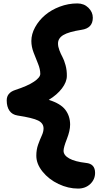

<svg xmlns="http://www.w3.org/2000/svg" viewBox="-20 -869 585 1115"><path d="M433.1 226.1Q376 226.1 319.8 199.5Q263.7 172.9 227.3 127.9Q190.9 83 190.9 35.2Q190.9 0 201.4 -29.3Q211.9 -58.6 222.4 -81.3Q232.9 -104 232.9 -123Q232.9 -153.3 201.7 -168.9Q170.4 -184.6 82 -198.2Q50.8 -203.1 34.9 -226.1Q19 -249 19 -286.1Q19 -330.1 67.9 -346.2Q141.1 -370.1 177.5 -394.8Q213.9 -419.4 213.9 -439.9Q213.9 -467.3 200.9 -498.8Q188 -530.3 175 -564.2Q162.1 -598.1 162.1 -630.9Q162.1 -670.9 183.8 -710.7Q205.6 -750.5 241.5 -781Q277.3 -811.5 326.9 -830.3Q376.5 -849.1 429.2 -849.1Q467.8 -849.1 493.4 -824Q519 -798.8 519 -766.1Q519 -705.1 453.1 -695.8Q378.4 -684.1 347.7 -665.5Q316.9 -647 316.9 -616.2Q316.9 -598.1 325 -576.9Q333 -555.7 342.8 -537.8Q352.5 -520 360.6 -490.5Q368.7 -460.9 368.2 -428.2Q368.2 -393.1 339.8 -355.7Q311.5 -318.4 263.2 -289.1Q332 -267.6 359.6 -231.2Q387.2 -194.8 387.2 -145Q387.2 -109.9 368.2 -61.5Q349.1 -13.2 349.1 6.8Q349.1 32.7 382.3 51.3Q415.5 69.8 479 77.1Q532.2 82 532.2 134.8Q532.2 172.9 504.2 199.5Q476.1 226.1 433.1 226.1Z"/></svg>

Font: Shantell Sans Bouncy
Style: Bold
Weight: 700
Designer: Stephen Nixon, Anya Danilova, Shantell Martin
Foundry: Arrow Type
Version: Version 1.006;[9816181b4]